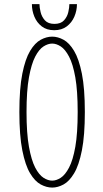

<svg xmlns="http://www.w3.org/2000/svg" viewBox="-20 -880 490 912"><path d="M228 11Q201 11 173.5 -3.8Q146 -18.5 123 -56.8Q100 -95 86 -165.8Q72 -236.5 72 -348Q72 -459.5 86 -529.8Q100 -600 123 -638.2Q146 -676.5 173.5 -691.2Q201 -706 228 -706Q254.5 -706 281.8 -691.2Q309 -676.5 332 -638.2Q355 -600 369 -529.8Q383 -459.5 383 -348Q383 -236.5 369 -165.8Q355 -95 332 -56.8Q309 -18.5 281.8 -3.8Q254.5 11 228 11ZM228 -22Q247.5 -22 268.5 -35.5Q289.5 -49 308 -84Q326.5 -119 337.8 -183Q349 -247 349 -348Q349 -448.5 337.8 -512.2Q326.5 -576 308 -611Q289.5 -646 268.5 -659.5Q247.5 -673 228 -673Q208 -673 186.8 -659.5Q165.5 -646 147.2 -611Q129 -576 117.5 -512.2Q106 -448.5 106 -348Q106 -247 117.5 -183Q129 -119 147.2 -84Q165.5 -49 186.8 -35.5Q208 -22 228 -22ZM345.5 -860.5Q345.5 -829.5 333.2 -801Q321 -772.5 297 -754.5Q273 -736.5 237.5 -736.5Q202 -736.5 178.5 -754.5Q155 -772.5 143.2 -801Q131.5 -829.5 131.5 -860.5H167.5Q167.5 -845 172.8 -822.8Q178 -800.5 193.2 -783.5Q208.5 -766.5 238.5 -766.5Q269 -766.5 284.2 -783.5Q299.5 -800.5 304.5 -822.8Q309.5 -845 309.5 -860.5Z"/></svg>

Font: League Mono Thin Condensed
Style: Regular
Weight: 100
Width: 1
Designer: Tyler Finck
Foundry: The League of Moveable Type / Tyler Finck
Version: Version 2.300;RELEASE